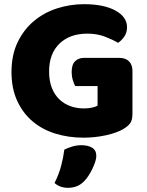

<svg xmlns="http://www.w3.org/2000/svg" viewBox="-20 -643 704 919"><path d="M614 -99Q614 -68 603 -53Q592 -38 568 -24Q554 -16 533 -8.5Q512 -1 487 4.5Q462 10 434.5 13Q407 16 380 16Q308 16 245 -3.5Q182 -23 135.5 -62.5Q89 -102 62 -161Q35 -220 35 -298Q35 -380 64.5 -441Q94 -502 142.5 -542.5Q191 -583 253.5 -603Q316 -623 382 -623Q477 -623 532.5 -592.5Q588 -562 588 -513Q588 -487 575 -468Q562 -449 545 -438Q520 -453 482.5 -467.5Q445 -482 398 -482Q314 -482 264.5 -434Q215 -386 215 -301Q215 -255 228.5 -221.5Q242 -188 265 -166.5Q288 -145 318 -134.5Q348 -124 382 -124Q404 -124 421 -128Q438 -132 447 -137V-231H340Q334 -242 328.5 -260Q323 -278 323 -298Q323 -334 339.5 -350Q356 -366 382 -366H551Q581 -366 597.5 -349.5Q614 -333 614 -303ZM384 223Q367 241 347.5 248.5Q328 256 305 256Q267 256 241 233Q262 191 272.5 151.5Q283 112 288 73Q304 65 325.5 58.5Q347 52 369 52Q401 52 421 64Q441 76 441 104Q441 116 435.5 132.5Q430 149 422 165.5Q414 182 404 197.5Q394 213 384 223Z"/></svg>

Font: Baloo Thambi
Style: Regular
Weight: 400
Designer: Aadarsh Rajan and Ek Type
Foundry: Ek Type
Version: Version 1.443;PS 1.000;hotconv 16.6.51;makeotf.lib2.5.65220;